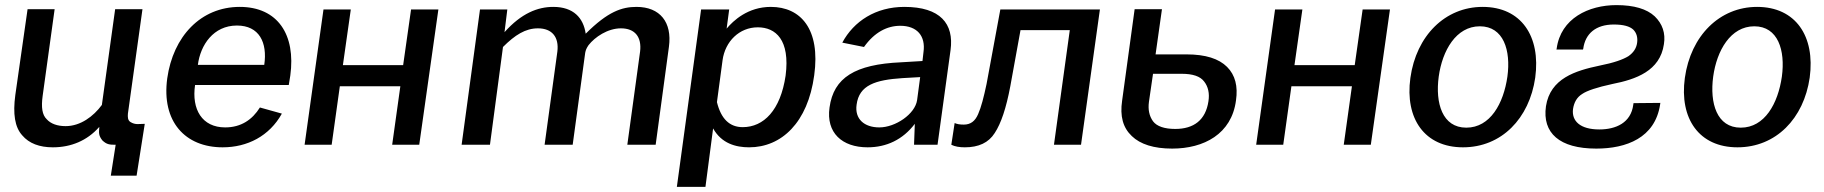

<svg xmlns="http://www.w3.org/2000/svg" viewBox="-20 -567 7143 752"><path d="M40 -195C30 -121 38 -69 67 -37C94 -5 135 10 187 10C258 10 321 -16 368 -69H369C367 -46 366 -36 381 -17C398 -1 409 0 433 0L414 121H515L547 -82C524 -82 511 -77 491 -89C480 -96 480 -109 481 -122L538 -531H431L379 -156C346 -111 295 -73 237 -73C205 -73 179 -82 163 -100C145 -117 141 -147 147 -191L194 -531H88Z M1111 -234 1117 -271C1139 -431 1068 -540 919 -540C766 -540 658 -424 635 -260C612 -91 705 10 852 10C949 10 1035 -34 1084 -122L998 -146C968 -98 924 -68 862 -68C771 -68 730 -139 744 -234ZM755 -313C765 -391 816 -467 908 -467C995 -467 1028 -401 1015 -313Z M1247 -530 1173 0H1279L1311 -229H1548L1516 0H1622L1697 -530H1590L1559 -312H1323L1354 -530Z M1899 0 1950 -383C1997 -430 2038 -456 2087 -456C2142 -456 2170 -422 2163 -365L2113 0H2223L2272 -360C2274 -371 2277 -378 2285 -390C2310 -422 2360 -456 2412 -456C2467 -456 2494 -422 2487 -365L2437 0H2548L2600 -384C2613 -480 2565 -540 2473 -540C2416 -540 2361 -522 2274 -435C2265 -497 2226 -540 2147 -540C2086 -540 2022 -515 1956 -441L1967 -530H1860L1788 0Z M2743 165 2773 -64C2806 -5 2862 10 2914 10C3041 10 3144 -87 3169 -272C3194 -453 3116 -540 2999 -540C2909 -540 2852 -486 2826 -455L2836 -530H2726L2631 165ZM2889 -69C2837 -69 2804 -102 2788 -167L2810 -331C2820 -405 2876 -460 2948 -460C3018 -460 3075 -411 3057 -271C3037 -135 2971 -69 2889 -69Z M3378 10C3452 10 3516 -20 3563 -82L3560 0H3652L3703 -371C3717 -474 3663 -540 3522 -540C3410 -540 3324 -484 3279 -400L3364 -383C3405 -441 3455 -466 3506 -466C3572 -466 3606 -426 3597 -363L3593 -328L3509 -323C3329 -315 3245 -263 3229 -146C3215 -47 3278 10 3378 10ZM3424 -68C3365 -68 3327 -101 3335 -157C3345 -234 3409 -254 3514 -261L3584 -265L3572 -175C3564 -120 3487 -68 3424 -68Z M3977 -449H4170L4108 0H4214L4288 -530H3898L3844 -238C3833 -186 3823 -147 3811 -120C3799 -92 3781 -79 3755 -79C3738 -79 3729 -81 3719 -85L3706 0C3720 7 3738 10 3759 10C3813 10 3852 -8 3876 -46C3901 -84 3921 -144 3937 -229Z M4375 -173C4366 -112 4378 -67 4413 -34C4446 -2 4499 15 4571 15C4695 15 4804 -42 4821 -174C4829 -229 4818 -273 4786 -305C4754 -337 4702 -354 4627 -354H4506L4531 -531H4424ZM4480 -168 4496 -278H4608C4652 -278 4681 -268 4696 -248C4712 -228 4718 -201 4713 -170C4702 -97 4656 -62 4583 -62C4541 -62 4511 -72 4496 -92C4481 -113 4476 -138 4480 -168Z M4974 -530 4900 0H5006L5038 -229H5275L5243 0H5349L5424 -530H5317L5286 -312H5050L5081 -530Z M5710 10C5861 10 5970 -103 5993 -263C6015 -425 5938 -540 5787 -540C5640 -540 5527 -427 5504 -262C5482 -102 5560 10 5710 10ZM5723 -67C5629 -67 5601 -163 5615 -267C5629 -369 5683 -464 5776 -464C5869 -464 5898 -370 5884 -267C5869 -162 5817 -67 5723 -67Z M6483 -164 6378 -163 6377 -157C6368 -86 6309 -60 6244 -60C6169 -60 6135 -93 6141 -140C6145 -166 6156 -186 6177 -199C6196 -212 6235 -225 6295 -238C6387 -256 6482 -289 6497 -394C6504 -437 6491 -474 6461 -503C6430 -532 6380 -547 6311 -547C6202 -547 6093 -495 6077 -377L6076 -373H6180L6181 -376C6189 -436 6231 -471 6301 -471C6338 -471 6363 -464 6377 -451C6390 -438 6395 -420 6392 -399C6389 -378 6378 -361 6358 -347C6337 -334 6301 -321 6245 -310C6150 -290 6052 -260 6035 -151C6020 -46 6088 15 6232 15C6350 15 6462 -27 6482 -157Z M6785 10C6936 10 7045 -103 7068 -263C7090 -425 7013 -540 6862 -540C6715 -540 6602 -427 6579 -262C6557 -102 6635 10 6785 10ZM6798 -67C6704 -67 6676 -163 6690 -267C6704 -369 6758 -464 6851 -464C6944 -464 6973 -370 6959 -267C6944 -162 6892 -67 6798 -67Z"/></svg>

Font: Cheyenne Sans Medium
Style: Italic
Weight: 500
Italic angle: -8.13011°
Designer: The Public Sans project authors (U.S. Web Design System), Libre Franklin designed by Pablo Impallari and Rodrigo Fuenzal
Foundry: The Cheyenne Sans Project Authors
Version: Version 2.007